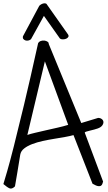

<svg xmlns="http://www.w3.org/2000/svg" viewBox="-21 -1087 640 1134"><path d="M-1 0Q5.9 -22.5 21 -74.2Q36.1 -126 60.5 -222.2Q85 -318.4 120.6 -466.8Q156.2 -615.2 204.1 -832Q210 -841.8 220.7 -845.2Q231.4 -848.6 242.2 -847.2Q252.9 -845.7 260.3 -840.3Q267.6 -835 266.6 -828.1L459 -360.4L558.6 -390.6Q571.3 -390.6 580.1 -383.8Q588.9 -377 589.8 -367.2Q590.8 -357.4 583 -346.2Q575.2 -335 555.7 -328.1Q547.9 -325.2 535.2 -321.8Q522.5 -318.4 509.8 -315.4Q497.1 -312.5 488.3 -309.6Q479.5 -306.6 479.5 -303.7L587.9 -14.6Q585.9 -9.8 584 -2.4Q582 4.9 576.2 9.3Q570.3 13.7 558.6 12.2Q546.9 10.7 525.4 -2L413.1 -289.1Q392.6 -283.2 362.3 -277.8Q332 -272.5 298.8 -267.1Q265.6 -261.7 231.9 -254.4Q198.2 -247.1 169.9 -236.3Q141.6 -225.6 122.1 -210.4Q102.5 -195.3 98.6 -173.8Q96.7 -160.2 91.3 -128.9Q85.9 -97.7 81.1 -66.4Q75.2 -29.3 67.4 13.7Q49.8 31.2 35.6 25.4Q21.5 19.5 -1 0ZM244.1 -724.6 140.6 -290Q157.2 -295.9 186.5 -302.7Q215.8 -309.6 250 -317.4Q284.2 -325.2 318.8 -333Q353.5 -340.8 381.8 -349.6ZM162.1 -855.5Q155.3 -849.6 146.5 -847.7Q137.7 -845.7 129.9 -848.1Q122.1 -850.6 117.2 -856.4Q112.3 -862.3 114.3 -872.1L210 -1050.8Q210.9 -1053.7 217.8 -1058.6Q224.6 -1063.5 232.4 -1065.9Q240.2 -1068.4 247.6 -1066.9Q254.9 -1065.4 258.8 -1056.6L377.9 -887.7Q386.7 -877 382.8 -869.6Q378.9 -862.3 370.1 -858.4Q361.3 -854.5 350.1 -854.5Q338.9 -854.5 333 -859.4L238.3 -993.2Z"/></svg>

Font: Shadows Into Light Two
Style: Regular
Weight: 400
Designer: Kimberly Geswein
Foundry: Kimberly Geswein
Version: Version 1.003 2012